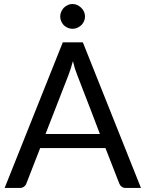

<svg xmlns="http://www.w3.org/2000/svg" viewBox="-20 -925 717 945"><path d="M471.7 -265.6Q444.3 -338.9 359.4 -557.6Q354.5 -570.3 348.6 -587.9Q343.8 -605.5 338.9 -624Q328.1 -584 317.4 -556.6Q279.3 -460 204.1 -265.6Q271.5 -265.6 471.7 -265.6ZM673.8 0Q655.3 0 598.6 0Q585.9 0 578.1 -6.8Q570.3 -12.7 566.4 -23.4Q543.9 -81.1 499 -196.3Q418.9 -196.3 177.7 -196.3Q161.1 -152.3 110.4 -23.4Q107.4 -13.7 98.6 -6.8Q90.8 0 78.1 0Q52.7 0 2.9 0Q74.2 -178.7 289.1 -716.8Q314.5 -716.8 387.7 -716.8Q459 -537.1 673.8 0ZM398.4 -843.8Q398.4 -831.1 393.6 -820.3Q388.7 -809.6 379.9 -800.8Q371.1 -793 360.4 -788.1Q348.6 -783.2 336.9 -783.2Q324.2 -783.2 313.5 -788.1Q302.7 -793 293.9 -800.8Q286.1 -809.6 281.2 -820.3Q276.4 -831.1 276.4 -843.8Q276.4 -856.4 281.2 -867.2Q286.1 -877.9 293.9 -886.7Q302.7 -894.5 313.5 -900.4Q324.2 -905.3 336.9 -905.3Q348.6 -905.3 360.4 -900.4Q371.1 -894.5 379.9 -886.7Q388.7 -877.9 393.6 -867.2Q398.4 -856.4 398.4 -843.8Z"/></svg>

Font: Lato
Style: Regular
Weight: 400
Designer: Lukasz Dziedzic with Adam Twardoch and Botio Nikoltchev
Version: Version 2.015; 2015-08-06; http://www.latofonts.com/